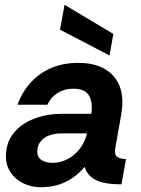

<svg xmlns="http://www.w3.org/2000/svg" viewBox="-20 -771 589 803"><path d="M151 12Q111 12 78 -4Q45 -20 25 -49Q5 -78 5 -117Q5 -175 37 -214.5Q69 -254 122.5 -274.5Q176 -295 240 -295H362Q363 -303 363.5 -309.5Q364 -316 364 -323Q364 -358 346.5 -379Q329 -400 285 -400Q250 -400 221.5 -382.5Q193 -365 178 -333H53Q74 -389 110.5 -428Q147 -467 196.5 -487.5Q246 -508 306 -508Q367 -508 408 -488Q449 -468 470.5 -431Q492 -394 492 -342Q492 -331 490.5 -318.5Q489 -306 487 -292L463 -157Q462 -153 461.5 -147Q461 -141 461 -138Q461 -120 473 -113Q485 -106 507 -106L488 0Q417 0 381 -18Q345 -36 334 -73Q310 -45 282 -26Q254 -7 221.5 2.5Q189 12 151 12ZM200 -90Q233 -90 262.5 -105.5Q292 -121 313.5 -148.5Q335 -176 344 -213H234Q208 -213 185.5 -204.5Q163 -196 149.5 -179Q136 -162 136 -137Q136 -113 154 -101.5Q172 -90 200 -90ZM438 -539 231 -647 250 -751 454 -629Z"/></svg>

Font: Rethink Sans
Style: Bold Italic
Weight: 700
Italic angle: -10°
Designer: The Rethink Sans project authors (Hans Thiessen). DM Sans designed by Colophon Foundry.
Foundry: Rethink Communications LLC
Version: Version 1.001